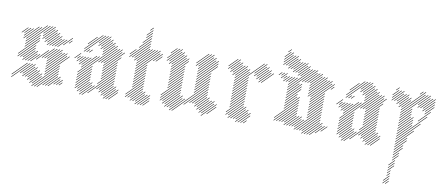

<svg xmlns="http://www.w3.org/2000/svg" viewBox="-114 -1545 5907 2553"><g transform="rotate(10 2839.5 -268.0)"><path d="M142.9 -102.9 290 -250 285.7 -254.3 138.6 -107.1ZM178.6 -102.9 325.7 -250 321.4 -254.3 174.3 -107.1ZM178.6 -67.1 325.7 -214.3 321.4 -218.6 174.3 -71.4ZM214.3 -67.1 361.4 -214.3 357.1 -218.6 210 -71.4ZM250 -67.1 361.4 -178.6 357.1 -182.9 245.7 -71.4ZM250 -31.4 397.1 -178.6 392.9 -182.9 245.7 -35.7ZM285.7 -31.4 397.1 -142.9 392.9 -147.1 281.4 -35.7ZM285.7 4.3 432.9 -142.9 428.6 -147.1 281.4 0ZM321.4 4.3 432.9 -107.1 428.6 -111.4 317.1 0ZM321.4 40 647.1 -285.7 642.9 -290 317.1 35.7ZM392.9 40 647.1 -214.3 642.9 -218.6 388.6 35.7ZM464.3 4.3 647.1 -178.6 642.9 -182.9 460 0ZM357.1 40 647.1 -250 642.9 -254.3 352.9 35.7ZM464.3 -138.6 754.3 -428.6 750 -432.9 460 -142.9ZM464.3 -210 718.6 -464.3 714.3 -468.6 460 -214.3ZM464.3 -245.7 682.9 -464.3 678.6 -468.6 460 -250ZM464.3 -174.3 718.6 -428.6 714.3 -432.9 460 -178.6ZM642.9 -31.4 718.6 -107.1 714.3 -111.4 638.6 -35.7ZM607.1 -31.4 682.9 -107.1 678.6 -111.4 602.9 -35.7ZM535.7 4.3 682.9 -142.9 678.6 -147.1 531.4 0ZM500 4.3 647.1 -142.9 642.9 -147.1 495.7 0ZM678.6 -31.4 718.6 -71.4 714.3 -75.7 674.3 -35.7ZM464.3 -281.4 647.1 -464.3 642.9 -468.6 460 -285.7ZM464.3 -352.9 611.4 -500 607.1 -504.3 460 -357.1ZM428.6 -352.9 575.7 -500 571.4 -504.3 424.3 -357.1ZM464.3 -317.1 647.1 -500 642.9 -504.3 460 -321.4ZM392.9 -352.9 540 -500 535.7 -504.3 388.6 -357.1ZM35.7 -31.4 254.3 -250 250 -254.3 31.4 -35.7ZM250 -281.4 361.4 -392.9 357.1 -397.1 245.7 -285.7ZM214.3 -281.4 325.7 -392.9 321.4 -397.1 210 -285.7ZM35.7 -67.1 218.6 -250 214.3 -254.3 31.4 -71.4ZM178.6 -281.4 325.7 -428.6 321.4 -432.9 174.3 -285.7ZM142.9 -281.4 290 -428.6 285.7 -432.9 138.6 -285.7ZM142.9 -317.1 290 -464.3 285.7 -468.6 138.6 -321.4ZM107.1 -317.1 290 -500 285.7 -504.3 102.9 -321.4ZM71.4 -317.1 325.7 -571.4 321.4 -575.7 67.1 -321.4ZM71.4 -352.9 325.7 -607.1 321.4 -611.4 67.1 -357.1ZM142.9 -460 325.7 -642.9 321.4 -647.1 138.6 -464.3ZM142.9 -495.7 432.9 -785.7 428.6 -790 138.6 -500ZM142.9 -531.4 397.1 -785.7 392.9 -790 138.6 -535.7ZM142.9 -567.1 325.7 -750 321.4 -754.3 138.6 -571.4ZM107.1 -567.1 290 -750 285.7 -754.3 102.9 -571.4ZM107.1 -602.9 218.6 -714.3 214.3 -718.6 102.9 -607.1ZM107.1 -638.6 182.9 -714.3 178.6 -718.6 102.9 -642.9ZM71.4 -638.6 147.1 -714.3 142.9 -718.6 67.1 -642.9ZM321.4 -317.1 468.6 -464.3 464.3 -468.6 317.1 -321.4ZM428.6 -531.4 575.7 -678.6 571.4 -682.9 424.3 -535.7ZM392.9 -567.1 540 -714.3 535.7 -718.6 388.6 -571.4ZM392.9 -602.9 540 -750 535.7 -754.3 388.6 -607.1ZM357.1 -602.9 504.3 -750 500 -754.3 352.9 -607.1ZM357.1 -638.6 504.3 -785.7 500 -790 352.9 -642.9ZM357.1 -674.3 468.6 -785.7 464.3 -790 352.9 -678.6ZM428.6 -567.1 575.7 -714.3 571.4 -718.6 424.3 -571.4ZM500 -531.4 611.4 -642.9 607.1 -647.1 495.7 -535.7ZM535.7 -531.4 647.1 -642.9 642.9 -647.1 531.4 -535.7ZM464.3 -531.4 611.4 -678.6 607.1 -682.9 460 -535.7ZM571.4 -531.4 682.9 -642.9 678.6 -647.1 567.1 -535.7ZM642.9 -567.1 754.3 -678.6 750 -682.9 638.6 -571.4ZM714.3 -602.9 754.3 -642.9 750 -647.1 710 -607.1Z M1214.3 -31.4 1397.1 -214.3 1392.9 -218.6 1210 -35.7ZM1214.3 -67.1 1397.1 -250 1392.9 -254.3 1210 -71.4ZM1178.6 -67.1 1397.1 -285.7 1392.9 -290 1174.3 -71.4ZM1071.4 4.3 1397.1 -321.4 1392.9 -325.7 1067.1 0ZM1178.6 -138.6 1397.1 -357.1 1392.9 -361.4 1174.3 -142.9ZM1214.3 -210 1397.1 -392.9 1392.9 -397.1 1210 -214.3ZM1214.3 -245.7 1397.1 -428.6 1392.9 -432.9 1210 -250ZM1214.3 -281.4 1397.1 -464.3 1392.9 -468.6 1210 -285.7ZM1214.3 -317.1 1432.9 -535.7 1428.6 -540 1210 -321.4ZM1214.3 -352.9 1468.6 -607.1 1464.3 -611.4 1210 -357.1ZM1214.3 -388.6 1432.9 -607.1 1428.6 -611.4 1210 -392.9ZM1214.3 -424.3 1432.9 -642.9 1428.6 -647.1 1210 -428.6ZM1178.6 -424.3 1397.1 -642.9 1392.9 -647.1 1174.3 -428.6ZM1142.9 -424.3 1361.4 -642.9 1357.1 -647.1 1138.6 -428.6ZM892.9 -210 1361.4 -678.6 1357.1 -682.9 888.6 -214.3ZM1178.6 -531.4 1325.7 -678.6 1321.4 -682.9 1174.3 -535.7ZM1178.6 -567.1 1325.7 -714.3 1321.4 -718.6 1174.3 -571.4ZM1178.6 -602.9 1290 -714.3 1285.7 -718.6 1174.3 -607.1ZM1142.9 -602.9 1290 -750 1285.7 -754.3 1138.6 -607.1ZM1107.1 -638.6 1254.3 -785.7 1250 -790 1102.9 -642.9ZM1107.1 -674.3 1218.6 -785.7 1214.3 -790 1102.9 -678.6ZM928.6 -531.4 1182.9 -785.7 1178.6 -790 924.3 -535.7ZM1142.9 -638.6 1254.3 -750 1250 -754.3 1138.6 -642.9ZM1250 -31.4 1397.1 -178.6 1392.9 -182.9 1245.7 -35.7ZM1250 4.3 1397.1 -142.9 1392.9 -147.1 1245.7 0ZM1285.7 4.3 1432.9 -142.9 1428.6 -147.1 1281.4 0ZM1285.7 40 1432.9 -107.1 1428.6 -111.4 1281.4 35.7ZM1321.4 40 1468.6 -107.1 1464.3 -111.4 1317.1 35.7ZM1357.1 40 1468.6 -71.4 1464.3 -75.7 1352.9 35.7ZM1000 40 1147.1 -107.1 1142.9 -111.4 995.7 35.7ZM964.3 40 1111.4 -107.1 1107.1 -111.4 960 35.7ZM964.3 4.3 1111.4 -142.9 1107.1 -147.1 960 0ZM928.6 4.3 1075.7 -142.9 1071.4 -147.1 924.3 0ZM928.6 -31.4 1075.7 -178.6 1071.4 -182.9 924.3 -35.7ZM892.9 -31.4 1075.7 -214.3 1071.4 -218.6 888.6 -35.7ZM892.9 -67.1 1075.7 -250 1071.4 -254.3 888.6 -71.4ZM892.9 -102.9 1075.7 -285.7 1071.4 -290 888.6 -107.1ZM892.9 -138.6 1075.7 -321.4 1071.4 -325.7 888.6 -142.9ZM892.9 -174.3 1075.7 -357.1 1071.4 -361.4 888.6 -178.6ZM892.9 -245.7 1147.1 -500 1142.9 -504.3 888.6 -250ZM928.6 -317.1 1111.4 -500 1107.1 -504.3 924.3 -321.4ZM928.6 -352.9 1040 -464.3 1035.7 -468.6 924.3 -357.1ZM892.9 -352.9 1004.3 -464.3 1000 -468.6 888.6 -357.1ZM892.9 -388.6 968.6 -464.3 964.3 -468.6 888.6 -392.9ZM821.4 -424.3 897.1 -500 892.9 -504.3 817.1 -428.6ZM857.1 -424.3 897.1 -464.3 892.9 -468.6 852.9 -428.6ZM857.1 -388.6 932.9 -464.3 928.6 -468.6 852.9 -392.9ZM928.6 -567.1 1147.1 -785.7 1142.9 -790 924.3 -571.4ZM964.3 -531.4 1004.3 -571.4 1000 -575.7 960 -535.7ZM1000 -531.4 1040 -571.4 1035.7 -575.7 995.7 -535.7ZM964.3 -638.6 1075.7 -750 1071.4 -754.3 960 -642.9Z M1821.4 40 1897.1 -35.7 1892.9 -40 1817.1 35.7ZM1785.7 40 1897.1 -71.4 1892.9 -75.7 1781.4 35.7ZM1714.3 40 1861.4 -107.1 1857.1 -111.4 1710 35.7ZM1714.3 4.3 1825.7 -107.1 1821.4 -111.4 1710 0ZM1678.6 4.3 1825.7 -142.9 1821.4 -147.1 1674.3 0ZM1642.9 4.3 1790 -142.9 1785.7 -147.1 1638.6 0ZM1642.9 -31.4 1790 -178.6 1785.7 -182.9 1638.6 -35.7ZM1607.1 -31.4 1790 -214.3 1785.7 -218.6 1602.9 -35.7ZM1571.4 -31.4 1790 -250 1785.7 -254.3 1567.1 -35.7ZM1571.4 -67.1 1790 -285.7 1785.7 -290 1567.1 -71.4ZM1642.9 -174.3 1790 -321.4 1785.7 -325.7 1638.6 -178.6ZM1642.9 -210 1790 -357.1 1785.7 -361.4 1638.6 -214.3ZM1750 40 1897.1 -107.1 1892.9 -111.4 1745.7 35.7ZM1642.9 -245.7 1790 -392.9 1785.7 -397.1 1638.6 -250ZM1642.9 -281.4 1790 -428.6 1785.7 -432.9 1638.6 -285.7ZM1642.9 -317.1 1790 -464.3 1785.7 -468.6 1638.6 -321.4ZM1642.9 -352.9 1790 -500 1785.7 -504.3 1638.6 -357.1ZM1642.9 -388.6 1932.9 -678.6 1928.6 -682.9 1638.6 -392.9ZM1642.9 -424.3 1932.9 -714.3 1928.6 -718.6 1638.6 -428.6ZM1642.9 -460 1897.1 -714.3 1892.9 -718.6 1638.6 -464.3ZM1642.9 -495.7 1861.4 -714.3 1857.1 -718.6 1638.6 -500ZM1642.9 -531.4 1825.7 -714.3 1821.4 -718.6 1638.6 -535.7ZM1607.1 -531.4 1790 -714.3 1785.7 -718.6 1602.9 -535.7ZM1607.1 -567.1 1790 -750 1785.7 -754.3 1602.9 -571.4ZM1571.4 -567.1 1790 -785.7 1785.7 -790 1567.1 -571.4ZM1535.7 -567.1 1790 -821.4 1785.7 -825.7 1531.4 -571.4ZM1642.9 -710 1790 -857.1 1785.7 -861.4 1638.6 -714.3ZM1535.7 -602.9 1611.4 -678.6 1607.1 -682.9 1531.4 -607.1ZM1678.6 -781.4 1790 -892.9 1785.7 -897.1 1674.3 -785.7ZM1714.3 -852.9 1790 -928.6 1785.7 -932.9 1710 -857.1ZM1714.3 -888.6 1790 -964.3 1785.7 -968.6 1710 -892.9ZM1750 -960 1790 -1000 1785.7 -1004.3 1745.7 -964.3ZM1857.1 -567.1 1968.6 -678.6 1964.3 -682.9 1852.9 -571.4ZM1892.9 -567.1 1968.6 -642.9 1964.3 -647.1 1888.6 -571.4Z M2571.4 -790 2424.3 -642.9 2428.6 -638.6 2575.7 -785.7ZM2607.1 -790 2424.3 -607.1 2428.6 -602.9 2611.4 -785.7ZM2642.9 -790 2460 -607.1 2464.3 -602.9 2647.1 -785.7ZM2642.9 -754.3 2460 -571.4 2464.3 -567.1 2647.1 -750ZM2678.6 -754.3 2460 -535.7 2464.3 -531.4 2682.9 -750ZM2678.6 -718.6 2460 -500 2464.3 -495.7 2682.9 -714.3ZM2714.3 -718.6 2460 -464.3 2464.3 -460 2718.6 -714.3ZM2714.3 -682.9 2460 -428.6 2464.3 -424.3 2718.6 -678.6ZM2714.3 -647.1 2460 -392.9 2464.3 -388.6 2718.6 -642.9ZM2642.9 -540 2460 -357.1 2464.3 -352.9 2647.1 -535.7ZM2642.9 -504.3 2460 -321.4 2464.3 -317.1 2647.1 -500ZM2642.9 -468.6 2460 -285.7 2464.3 -281.4 2647.1 -464.3ZM2642.9 -432.9 2460 -250 2464.3 -245.7 2647.1 -428.6ZM2642.9 -397.1 2210 35.7 2214.3 40 2647.1 -392.9ZM2642.9 -361.4 2352.9 -71.4 2357.1 -67.1 2647.1 -357.1ZM2642.9 -325.7 2424.3 -107.1 2428.6 -102.9 2647.1 -321.4ZM2642.9 -290 2460 -107.1 2464.3 -102.9 2647.1 -285.7ZM2642.9 -254.3 2495.7 -107.1 2500 -102.9 2647.1 -250ZM2642.9 -218.6 2495.7 -71.4 2500 -67.1 2647.1 -214.3ZM2678.6 -182.9 2531.4 -35.7 2535.7 -31.4 2682.9 -178.6ZM2678.6 -218.6 2531.4 -71.4 2535.7 -67.1 2682.9 -214.3ZM2285.7 -182.9 2102.9 0 2107.1 4.3 2290 -178.6ZM2285.7 -218.6 2102.9 -35.7 2107.1 -31.4 2290 -214.3ZM2285.7 -254.3 2067.1 -35.7 2071.4 -31.4 2290 -250ZM2285.7 -290 2067.1 -71.4 2071.4 -67.1 2290 -285.7ZM2285.7 -325.7 2031.4 -71.4 2035.7 -67.1 2290 -321.4ZM2285.7 -361.4 2031.4 -107.1 2035.7 -102.9 2290 -357.1ZM2285.7 -397.1 2031.4 -142.9 2035.7 -138.6 2290 -392.9ZM2285.7 -432.9 2102.9 -250 2107.1 -245.7 2290 -428.6ZM2285.7 -468.6 2102.9 -285.7 2107.1 -281.4 2290 -464.3ZM2285.7 -504.3 2102.9 -321.4 2107.1 -317.1 2290 -500ZM2285.7 -540 2102.9 -357.1 2107.1 -352.9 2290 -535.7ZM2285.7 -575.7 2102.9 -392.9 2107.1 -388.6 2290 -571.4ZM2321.4 -647.1 2102.9 -428.6 2107.1 -424.3 2325.7 -642.9ZM2285.7 -682.9 2102.9 -500 2107.1 -495.7 2290 -678.6ZM2285.7 -718.6 2102.9 -535.7 2107.1 -531.4 2290 -714.3ZM2250 -718.6 2102.9 -571.4 2107.1 -567.1 2254.3 -714.3ZM2321.4 -682.9 2102.9 -464.3 2107.1 -460 2325.7 -678.6ZM2250 -754.3 2067.1 -571.4 2071.4 -567.1 2254.3 -750ZM2214.3 -754.3 2067.1 -607.1 2071.4 -602.9 2218.6 -750ZM2214.3 -790 2031.4 -607.1 2035.7 -602.9 2218.6 -785.7ZM2178.6 -790 2031.4 -642.9 2035.7 -638.6 2182.9 -785.7ZM2142.9 -790 2067.1 -714.3 2071.4 -710 2147.1 -785.7ZM2321.4 -182.9 2138.6 0 2142.9 4.3 2325.7 -178.6ZM2321.4 -147.1 2174.3 0 2178.6 4.3 2325.7 -142.9ZM2357.1 -147.1 2174.3 35.7 2178.6 40 2361.4 -142.9ZM2714.3 -182.9 2567.1 -35.7 2571.4 -31.4 2718.6 -178.6ZM2750 -182.9 2567.1 0 2571.4 4.3 2754.3 -178.6ZM2750 -147.1 2602.9 0 2607.1 4.3 2754.3 -142.9ZM2785.7 -147.1 2602.9 35.7 2607.1 40 2790 -142.9ZM2678.6 4.3 2790 -107.1 2785.7 -111.4 2674.3 0Z M3142.9 40 3254.3 -71.4 3250 -75.7 3138.6 35.7ZM3107.1 40 3254.3 -107.1 3250 -111.4 3102.9 35.7ZM3178.6 40 3218.6 0 3214.3 -4.3 3174.3 35.7ZM3071.4 40 3218.6 -107.1 3214.3 -111.4 3067.1 35.7ZM3071.4 4.3 3218.6 -142.9 3214.3 -147.1 3067.1 0ZM3035.7 4.3 3182.9 -142.9 3178.6 -147.1 3031.4 0ZM3000 4.3 3182.9 -178.6 3178.6 -182.9 2995.7 0ZM2964.3 -31.4 3147.1 -214.3 3142.9 -218.6 2960 -35.7ZM2928.6 -31.4 3147.1 -250 3142.9 -254.3 2924.3 -35.7ZM2928.6 -67.1 3147.1 -285.7 3142.9 -290 2924.3 -71.4ZM2964.3 4.3 3147.1 -178.6 3142.9 -182.9 2960 0ZM2964.3 -138.6 3147.1 -321.4 3142.9 -325.7 2960 -142.9ZM2964.3 -174.3 3147.1 -357.1 3142.9 -361.4 2960 -178.6ZM2964.3 -210 3147.1 -392.9 3142.9 -397.1 2960 -214.3ZM2964.3 -245.7 3147.1 -428.6 3142.9 -432.9 2960 -250ZM2964.3 -281.4 3147.1 -464.3 3142.9 -468.6 2960 -285.7ZM2964.3 -317.1 3147.1 -500 3142.9 -504.3 2960 -321.4ZM2964.3 -352.9 3147.1 -535.7 3142.9 -540 2960 -357.1ZM2964.3 -388.6 3147.1 -571.4 3142.9 -575.7 2960 -392.9ZM2964.3 -424.3 3325.7 -785.7 3321.4 -790 2960 -428.6ZM2964.3 -460 3147.1 -642.9 3142.9 -647.1 2960 -464.3ZM2964.3 -495.7 3147.1 -678.6 3142.9 -682.9 2960 -500ZM2964.3 -531.4 3111.4 -678.6 3107.1 -682.9 2960 -535.7ZM2964.3 -567.1 3111.4 -714.3 3107.1 -718.6 2960 -571.4ZM2928.6 -567.1 3075.7 -714.3 3071.4 -718.6 2924.3 -571.4ZM3214.3 -638.6 3361.4 -785.7 3357.1 -790 3210 -642.9ZM3214.3 -602.9 3361.4 -750 3357.1 -754.3 3210 -607.1ZM3285.7 -531.4 3432.9 -678.6 3428.6 -682.9 3281.4 -535.7ZM3285.7 -567.1 3432.9 -714.3 3428.6 -718.6 3281.4 -571.4ZM3250 -567.1 3397.1 -714.3 3392.9 -718.6 3245.7 -571.4ZM3250 -602.9 3397.1 -750 3392.9 -754.3 3245.7 -607.1ZM3321.4 -531.4 3468.6 -678.6 3464.3 -682.9 3317.1 -535.7ZM2928.6 -602.9 3040 -714.3 3035.7 -718.6 2924.3 -607.1ZM2892.9 -602.9 3040 -750 3035.7 -754.3 2888.6 -607.1ZM2857.1 -638.6 3004.3 -785.7 3000 -790 2852.9 -642.9ZM2857.1 -674.3 2968.6 -785.7 2964.3 -790 2852.9 -678.6ZM2892.9 -638.6 3004.3 -750 3000 -754.3 2888.6 -642.9Z M4000 40 4182.9 -142.9 4178.6 -147.1 3995.7 35.7ZM4035.7 40 4218.6 -142.9 4214.3 -147.1 4031.4 35.7ZM4071.4 40 4218.6 -107.1 4214.3 -111.4 4067.1 35.7ZM3892.9 4.3 4182.9 -285.7 4178.6 -290 3888.6 0ZM3928.6 4.3 4182.9 -250 4178.6 -254.3 3924.3 0ZM3964.3 4.3 4182.9 -214.3 4178.6 -218.6 3960 0ZM3964.3 40 4182.9 -178.6 4178.6 -182.9 3960 35.7ZM4142.9 4.3 4254.3 -107.1 4250 -111.4 4138.6 0ZM3821.4 -31.4 3932.9 -142.9 3928.6 -147.1 3817.1 -35.7ZM3857.1 -31.4 3968.6 -142.9 3964.3 -147.1 3852.9 -35.7ZM3857.1 4.3 4182.9 -321.4 4178.6 -325.7 3852.9 0ZM4214.3 -31.4 4290 -107.1 4285.7 -111.4 4210 -35.7ZM3785.7 -31.4 3932.9 -178.6 3928.6 -182.9 3781.4 -35.7ZM3750 -31.4 3897.1 -178.6 3892.9 -182.9 3745.7 -35.7ZM3714.3 -31.4 3861.4 -178.6 3857.1 -182.9 3710 -35.7ZM3642.9 -67.1 3861.4 -285.7 3857.1 -290 3638.6 -71.4ZM3678.6 -67.1 3861.4 -250 3857.1 -254.3 3674.3 -71.4ZM3714.3 -67.1 3861.4 -214.3 3857.1 -218.6 3710 -71.4ZM3607.1 -67.1 3861.4 -321.4 3857.1 -325.7 3602.9 -71.4ZM3571.4 -102.9 3861.4 -392.9 3857.1 -397.1 3567.1 -107.1ZM3571.4 -67.1 3861.4 -357.1 3857.1 -361.4 3567.1 -71.4ZM3678.6 -245.7 3861.4 -428.6 3857.1 -432.9 3674.3 -250ZM3678.6 -281.4 3825.7 -428.6 3821.4 -432.9 3674.3 -285.7ZM3678.6 -317.1 3825.7 -464.3 3821.4 -468.6 3674.3 -321.4ZM3678.6 -352.9 3861.4 -535.7 3857.1 -540 3674.3 -357.1ZM3678.6 -388.6 3861.4 -571.4 3857.1 -575.7 3674.3 -392.9ZM3678.6 -424.3 3861.4 -607.1 3857.1 -611.4 3674.3 -428.6ZM3678.6 -460 3825.7 -607.1 3821.4 -611.4 3674.3 -464.3ZM3678.6 -495.7 4004.3 -821.4 4000 -825.7 3674.3 -500ZM3678.6 -531.4 3968.6 -821.4 3964.3 -825.7 3674.3 -535.7ZM3678.6 -567.1 3790 -678.6 3785.7 -682.9 3674.3 -571.4ZM3678.6 -602.9 3754.3 -678.6 3750 -682.9 3674.3 -607.1ZM3642.9 -602.9 3718.6 -678.6 3714.3 -682.9 3638.6 -607.1ZM3607.1 -602.9 3682.9 -678.6 3678.6 -682.9 3602.9 -607.1ZM3571.4 -638.6 3647.1 -714.3 3642.9 -718.6 3567.1 -642.9ZM3607.1 -638.6 3647.1 -678.6 3642.9 -682.9 3602.9 -642.9ZM3571.4 -674.3 3611.4 -714.3 3607.1 -718.6 3567.1 -678.6ZM3535.7 -674.3 3575.7 -714.3 3571.4 -718.6 3531.4 -678.6ZM3857.1 -638.6 4040 -821.4 4035.7 -825.7 3852.9 -642.9ZM3892.9 -638.6 4040 -785.7 4035.7 -790 3888.6 -642.9ZM3928.6 -638.6 4075.7 -785.7 4071.4 -790 3924.3 -642.9ZM3964.3 -638.6 4111.4 -785.7 4107.1 -790 3960 -642.9ZM3964.3 -602.9 4111.4 -750 4107.1 -754.3 3960 -607.1ZM3964.3 -567.1 4147.1 -750 4142.9 -754.3 3960 -571.4ZM3964.3 -531.4 4182.9 -750 4178.6 -754.3 3960 -535.7ZM3964.3 -495.7 4182.9 -714.3 4178.6 -718.6 3960 -500ZM3964.3 -460 4218.6 -714.3 4214.3 -718.6 3960 -464.3ZM4000 -460 4254.3 -714.3 4250 -718.6 3995.7 -464.3ZM4000 -424.3 4254.3 -678.6 4250 -682.9 3995.7 -428.6ZM4000 -388.6 4290 -678.6 4285.7 -682.9 3995.7 -392.9ZM4250 -602.9 4290 -642.9 4285.7 -647.1 4245.7 -607.1ZM4000 -352.9 4182.9 -535.7 4178.6 -540 3995.7 -357.1ZM4000 -317.1 4182.9 -500 4178.6 -504.3 3995.7 -321.4ZM4000 -281.4 4182.9 -464.3 4178.6 -468.6 3995.7 -285.7ZM4000 -245.7 4182.9 -428.6 4178.6 -432.9 3995.7 -250ZM4000 -210 4182.9 -392.9 4178.6 -397.1 3995.7 -214.3ZM4000 -174.3 4182.9 -357.1 4178.6 -361.4 3995.7 -178.6ZM3785.7 -710 3932.9 -857.1 3928.6 -861.4 3781.4 -714.3ZM3821.4 -710 3932.9 -821.4 3928.6 -825.7 3817.1 -714.3ZM3785.7 -745.7 3897.1 -857.1 3892.9 -861.4 3781.4 -750ZM3750 -745.7 3897.1 -892.9 3892.9 -897.1 3745.7 -750ZM3714.3 -745.7 3861.4 -892.9 3857.1 -897.1 3710 -750ZM3678.6 -781.4 3790 -892.9 3785.7 -897.1 3674.3 -785.7ZM3714.3 -781.4 3825.7 -892.9 3821.4 -897.1 3710 -785.7ZM3642.9 -781.4 3790 -928.6 3785.7 -932.9 3638.6 -785.7ZM3642.9 -817.1 3754.3 -928.6 3750 -932.9 3638.6 -821.4ZM3607.1 -817.1 3754.3 -964.3 3750 -968.6 3602.9 -821.4ZM3571.4 -817.1 3718.6 -964.3 3714.3 -968.6 3567.1 -821.4ZM3571.4 -852.9 3682.9 -964.3 3678.6 -968.6 3567.1 -857.1ZM3571.4 -888.6 3682.9 -1000 3678.6 -1004.3 3567.1 -892.9ZM3571.4 -924.3 3647.1 -1000 3642.9 -1004.3 3567.1 -928.6ZM3607.1 -995.7 3647.1 -1035.7 3642.9 -1040 3602.9 -1000Z M4750 -31.4 4932.9 -214.3 4928.6 -218.6 4745.7 -35.7ZM4750 -67.1 4932.9 -250 4928.6 -254.3 4745.7 -71.4ZM4714.3 -67.1 4932.9 -285.7 4928.6 -290 4710 -71.4ZM4607.1 4.3 4932.9 -321.4 4928.6 -325.7 4602.9 0ZM4714.3 -138.6 4932.9 -357.1 4928.6 -361.4 4710 -142.9ZM4750 -210 4932.9 -392.9 4928.6 -397.1 4745.7 -214.3ZM4750 -245.7 4932.9 -428.6 4928.6 -432.9 4745.7 -250ZM4750 -281.4 4932.9 -464.3 4928.6 -468.6 4745.7 -285.7ZM4750 -317.1 4968.6 -535.7 4964.3 -540 4745.7 -321.4ZM4750 -352.9 5004.3 -607.1 5000 -611.4 4745.7 -357.1ZM4750 -388.6 4968.6 -607.1 4964.3 -611.4 4745.7 -392.9ZM4750 -424.3 4968.6 -642.9 4964.3 -647.1 4745.7 -428.6ZM4714.3 -424.3 4932.9 -642.9 4928.6 -647.1 4710 -428.6ZM4678.6 -424.3 4897.1 -642.9 4892.9 -647.1 4674.3 -428.6ZM4428.6 -210 4897.1 -678.6 4892.9 -682.9 4424.3 -214.3ZM4714.3 -531.4 4861.4 -678.6 4857.1 -682.9 4710 -535.7ZM4714.3 -567.1 4861.4 -714.3 4857.1 -718.6 4710 -571.4ZM4714.3 -602.9 4825.7 -714.3 4821.4 -718.6 4710 -607.1ZM4678.6 -602.9 4825.7 -750 4821.4 -754.3 4674.3 -607.1ZM4642.9 -638.6 4790 -785.7 4785.7 -790 4638.6 -642.9ZM4642.9 -674.3 4754.3 -785.7 4750 -790 4638.6 -678.6ZM4464.3 -531.4 4718.6 -785.7 4714.3 -790 4460 -535.7ZM4678.6 -638.6 4790 -750 4785.7 -754.3 4674.3 -642.9ZM4785.7 -31.4 4932.9 -178.6 4928.6 -182.9 4781.4 -35.7ZM4785.7 4.3 4932.9 -142.9 4928.6 -147.1 4781.4 0ZM4821.4 4.3 4968.6 -142.9 4964.3 -147.1 4817.1 0ZM4821.4 40 4968.6 -107.1 4964.3 -111.4 4817.1 35.7ZM4857.1 40 5004.3 -107.1 5000 -111.4 4852.9 35.7ZM4892.9 40 5004.3 -71.4 5000 -75.7 4888.6 35.7ZM4535.7 40 4682.9 -107.1 4678.6 -111.4 4531.4 35.7ZM4500 40 4647.1 -107.1 4642.9 -111.4 4495.7 35.7ZM4500 4.3 4647.1 -142.9 4642.9 -147.1 4495.7 0ZM4464.3 4.3 4611.4 -142.9 4607.1 -147.1 4460 0ZM4464.3 -31.4 4611.4 -178.6 4607.1 -182.9 4460 -35.7ZM4428.6 -31.4 4611.4 -214.3 4607.1 -218.6 4424.3 -35.7ZM4428.6 -67.1 4611.4 -250 4607.1 -254.3 4424.3 -71.4ZM4428.6 -102.9 4611.4 -285.7 4607.1 -290 4424.3 -107.1ZM4428.6 -138.6 4611.4 -321.4 4607.1 -325.7 4424.3 -142.9ZM4428.6 -174.3 4611.4 -357.1 4607.1 -361.4 4424.3 -178.6ZM4428.6 -245.7 4682.9 -500 4678.6 -504.3 4424.3 -250ZM4464.3 -317.1 4647.1 -500 4642.9 -504.3 4460 -321.4ZM4464.3 -352.9 4575.7 -464.3 4571.4 -468.6 4460 -357.1ZM4428.6 -352.9 4540 -464.3 4535.7 -468.6 4424.3 -357.1ZM4428.6 -388.6 4504.3 -464.3 4500 -468.6 4424.3 -392.9ZM4357.1 -424.3 4432.9 -500 4428.6 -504.3 4352.9 -428.6ZM4392.9 -424.3 4432.9 -464.3 4428.6 -468.6 4388.6 -428.6ZM4392.9 -388.6 4468.6 -464.3 4464.3 -468.6 4388.6 -392.9ZM4464.3 -567.1 4682.9 -785.7 4678.6 -790 4460 -571.4ZM4500 -531.4 4540 -571.4 4535.7 -575.7 4495.7 -535.7ZM4535.7 -531.4 4575.7 -571.4 4571.4 -575.7 4531.4 -535.7ZM4500 -638.6 4611.4 -750 4607.1 -754.3 4495.7 -642.9Z M5178.6 -567.1 5290 -678.6 5285.7 -682.9 5174.3 -571.4ZM5178.6 -531.4 5325.7 -678.6 5321.4 -682.9 5174.3 -535.7ZM5214.3 -531.4 5325.7 -642.9 5321.4 -647.1 5210 -535.7ZM5214.3 -495.7 5504.3 -785.7 5500 -790 5210 -500ZM5214.3 -460 5504.3 -750 5500 -754.3 5210 -464.3ZM5214.3 -424.3 5540 -750 5535.7 -754.3 5210 -428.6ZM5214.3 -388.6 5361.4 -535.7 5357.1 -540 5210 -392.9ZM5214.3 -352.9 5361.4 -500 5357.1 -504.3 5210 -357.1ZM5214.3 -317.1 5361.4 -464.3 5357.1 -468.6 5210 -321.4ZM5214.3 -281.4 5361.4 -428.6 5357.1 -432.9 5210 -285.7ZM5214.3 -245.7 5397.1 -428.6 5392.9 -432.9 5210 -250ZM5214.3 -210 5397.1 -392.9 5392.9 -397.1 5210 -214.3ZM5214.3 -174.3 5397.1 -357.1 5392.9 -361.4 5210 -178.6ZM5214.3 -138.6 5397.1 -321.4 5392.9 -325.7 5210 -142.9ZM5214.3 -102.9 5575.7 -464.3 5571.4 -468.6 5210 -107.1ZM5214.3 -67.1 5504.3 -357.1 5500 -361.4 5210 -71.4ZM5214.3 147.1 5290 71.4 5285.7 67.1 5210 142.9ZM5214.3 111.4 5325.7 0 5321.4 -4.3 5210 107.1ZM5214.3 75.7 5325.7 -35.7 5321.4 -40 5210 71.4ZM5214.3 40 5361.4 -107.1 5357.1 -111.4 5210 35.7ZM5214.3 4.3 5361.4 -142.9 5357.1 -147.1 5210 0ZM5214.3 -31.4 5432.9 -250 5428.6 -254.3 5210 -35.7ZM5142.9 -567.1 5290 -714.3 5285.7 -718.6 5138.6 -571.4ZM5214.3 182.9 5290 107.1 5285.7 102.9 5210 178.6ZM5178.6 254.3 5254.3 178.6 5250 174.3 5174.3 250ZM5535.7 -495.7 5647.1 -607.1 5642.9 -611.4 5531.4 -500ZM5464.3 -388.6 5611.4 -535.7 5607.1 -540 5460 -392.9ZM5535.7 -531.4 5647.1 -642.9 5642.9 -647.1 5531.4 -535.7ZM5500 -531.4 5647.1 -678.6 5642.9 -682.9 5495.7 -535.7ZM5500 -567.1 5647.1 -714.3 5642.9 -718.6 5495.7 -571.4ZM5464.3 -567.1 5611.4 -714.3 5607.1 -718.6 5460 -571.4ZM5428.6 -567.1 5575.7 -714.3 5571.4 -718.6 5424.3 -571.4ZM5428.6 -602.9 5575.7 -750 5571.4 -754.3 5424.3 -607.1ZM5428.6 -745.7 5468.6 -785.7 5464.3 -790 5424.3 -750ZM5142.9 -602.9 5254.3 -714.3 5250 -718.6 5138.6 -607.1ZM5107.1 -602.9 5218.6 -714.3 5214.3 -718.6 5102.9 -607.1ZM5071.4 -602.9 5218.6 -750 5214.3 -754.3 5067.1 -607.1ZM5071.4 -638.6 5182.9 -750 5178.6 -754.3 5067.1 -642.9ZM5071.4 -674.3 5147.1 -750 5142.9 -754.3 5067.1 -678.6ZM5107.1 -745.7 5147.1 -785.7 5142.9 -790 5102.9 -750ZM5142.9 504.3 5218.6 428.6 5214.3 424.3 5138.6 500ZM5142.9 468.6 5218.6 392.9 5214.3 388.6 5138.6 464.3ZM5178.6 397.1 5218.6 357.1 5214.3 352.9 5174.3 392.9ZM5178.6 361.4 5218.6 321.4 5214.3 317.1 5174.3 357.1ZM5178.6 325.7 5254.3 250 5250 245.7 5174.3 321.4ZM5178.6 290 5254.3 214.3 5250 210 5174.3 285.7ZM5178.6 504.3 5218.6 464.3 5214.3 460 5174.3 500Z"/></g></svg>

Font: Gossip High Needlepoint
Style: Regular
Weight: 100
Width: 7
Designer: Deborah Khodanovich
Version: Version 1.001;Glyphs 3.3.1 (3343)